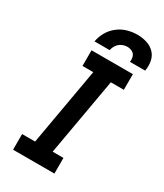

<svg xmlns="http://www.w3.org/2000/svg" viewBox="-231 -1038 962 1126"><g transform="rotate(30 250.0 -474.5)"><path d="M57 0V-106H145L237 -629H164V-735H444V-629H356L264 -106H337V0ZM153 -789Q159 -823 176.5 -854Q194 -885 223 -907.5Q252 -930 285.5 -939.5Q319 -949 353 -949Q385 -949 416 -939.5Q447 -930 468.5 -908Q490 -886 496 -854Q502 -822 496 -789H393Q396 -807 391 -824Q386 -841 370.5 -849.5Q355 -858 337 -858Q318 -858 300 -849.5Q282 -841 270.5 -824.5Q259 -808 256 -789Z"/></g></svg>

Font: Iosevka SS08
Style: Bold Italic
Weight: 700
Italic angle: -10°
Monospace: yes
Designer: Belleve Invis
Foundry: Belleve Invis
Version: 2.1.0; ttfautohint (v1.8.2)